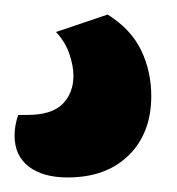

<svg xmlns="http://www.w3.org/2000/svg" viewBox="-29 -48 244 264"><path d="M119 -28Q151 -8 165 21Q179 50 179 84Q179 135 148 165.5Q117 196 64 196Q30 196 10.5 181Q-9 166 -9 138Q-9 125 -4 110H9Q42 110 57 95Q72 80 72 56Q72 43 66.5 26.5Q61 10 48 -4Z"/></svg>

Font: Baloo Bhaina 2 SemiBold
Style: Regular
Weight: 600
Designer: Yesha Goshar, Manish Minz, Shuchita Grover and Ek Type
Foundry: Ek Type
Version: Version 1.640;hotconv 1.0.111;makeotfexe 2.5.65597; ttfautoh